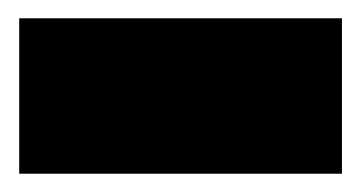

<svg xmlns="http://www.w3.org/2000/svg" viewBox="-20 -20 395 210"><path d="M354 170H1V0H354Z"/></svg>

Font: Raleway
Style: Heavy
Weight: 900
Designer: Matt McInerney, Pablo Impallari, Rodrigo Fuenzalida
Foundry: Matt McInerney, Pablo Impallari, Rodrigo Fuenzalida
Version: Version 2.001